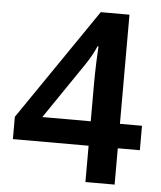

<svg xmlns="http://www.w3.org/2000/svg" viewBox="-52 -761 676 806"><g transform="rotate(5 286.0 -358.0)"><path d="M554 -153V-256H461V-716H340L19 -247V-153H338V0H461V-153ZM338 -416V-256H134L296 -494C313 -519 328 -546 339 -572H343C341 -544 338 -471 338 -416Z"/></g></svg>

Font: Noto Sans Tai Tham SemiBold
Style: Regular
Weight: 600
Designer: Monotype Design Team 2013. Revised by David WIlliams 2020
Foundry: Monotype Imaging Inc.
Version: Version 2.002